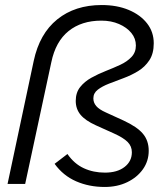

<svg xmlns="http://www.w3.org/2000/svg" viewBox="-20 -731 649 763"><path d="M396 12Q334 12 282.5 -10.5Q231 -33 197 -80L248 -119Q275 -80 313 -62.5Q351 -45 397 -45Q446 -45 475 -67.5Q504 -90 504 -126Q504 -150 487 -167Q470 -184 432 -201L361 -233Q319 -252 300 -275Q281 -298 281 -330Q281 -363 298.5 -385Q316 -407 343 -422Q370 -437 400.5 -449Q431 -461 458 -473.5Q485 -486 502.5 -504.5Q520 -523 520 -550Q520 -578 502 -600Q484 -622 453 -635.5Q422 -649 383 -649Q304 -649 252.5 -607.5Q201 -566 184 -484L80 0H10L114 -489Q137 -597 207.5 -654Q278 -711 384 -711Q445 -711 491.5 -691.5Q538 -672 564.5 -638Q591 -604 591 -559Q591 -518 573.5 -491.5Q556 -465 529 -448.5Q502 -432 471 -420.5Q440 -409 413 -398.5Q386 -388 368.5 -374.5Q351 -361 351 -340Q351 -323 362.5 -309.5Q374 -296 401 -284L471 -252Q525 -227 548 -199.5Q571 -172 571 -132Q571 -91 548 -58.5Q525 -26 485.5 -7Q446 12 396 12Z"/></svg>

Font: Red Hat Display VF
Style: Italic
Weight: 300
Italic angle: -12°
Designer: Pentagram, MCKL
Foundry: Pentagram, MCKL
Version: Version 1.023